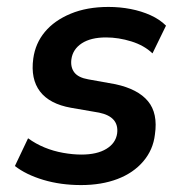

<svg xmlns="http://www.w3.org/2000/svg" viewBox="-20 -524 528 554"><path d="M214 10Q155 10 105 -5Q55 -20 23 -45L61 -125Q83 -109 108.5 -98.5Q134 -88 162 -83Q190 -78 215 -78Q260 -78 287 -94.5Q314 -111 318 -139Q321 -163 308 -178Q295 -193 266 -199L185 -213Q123 -224 95.5 -260Q68 -296 76 -355Q82 -399 109.5 -432Q137 -465 184 -484.5Q231 -504 293 -504Q326 -504 357 -498Q388 -492 414.5 -480Q441 -468 459 -450L420 -370Q396 -393 359 -404.5Q322 -416 286 -416Q242 -416 216 -399Q190 -382 186 -353Q183 -330 194.5 -315Q206 -300 235 -295L313 -281Q378 -267 407 -232Q436 -197 427 -136Q422 -92 393.5 -58.5Q365 -25 319 -7.5Q273 10 214 10Z"/></svg>

Font: Nunito Sans 10pt SemiCondensed
Style: Bold Italic
Weight: 700
Width: 4
Italic angle: -9°
Designer: Vernon Adams
Foundry: Vernon Adams
Version: Version 3.101;gftools[0.9.27]